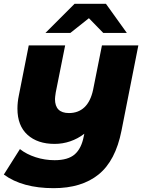

<svg xmlns="http://www.w3.org/2000/svg" viewBox="-36 -779 750 1002"><path d="M686 -542 598 -97Q567 60 478.5 131.5Q390 203 244 203Q81 203 -16 132L68 -1Q102 26 150 41.5Q198 57 249 57Q319 57 354 26.5Q389 -4 401 -67L404 -81Q370 -55 330.5 -41.5Q291 -28 249 -28Q160 -28 107.5 -75.5Q55 -123 55 -212Q55 -245 62 -279L114 -542H304L255 -297Q251 -271 251 -262Q251 -189 324 -189Q373 -189 405 -219.5Q437 -250 450 -311L496 -542ZM503 -607 428 -684 331 -607H201L353 -759H517L626 -607Z"/></svg>

Font: Montserrat Alternates ExtraBold
Style: Italic
Weight: 800
Italic angle: -11.3°
Designer: Julieta Ulanovsky
Foundry: Julieta Ulanovsky
Version: Version 7.200